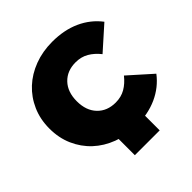

<svg xmlns="http://www.w3.org/2000/svg" viewBox="-222 -880 1181 1181"><g transform="rotate(-45 368.5 -289.5)"><path d="M414 16Q330 16 258.5 -11Q187 -38 135 -86.5Q83 -135 53.5 -202Q24 -269 24 -350Q24 -431 53.5 -498Q83 -565 135 -613.5Q187 -662 258.5 -689Q330 -716 414 -716Q517 -716 596.5 -680Q676 -644 728 -576L579 -443Q548 -482 511 -503.5Q474 -525 426 -525Q352 -525 307 -478Q262 -431 262 -350Q262 -269 307 -222Q352 -175 426 -175Q474 -175 511 -196.5Q548 -218 579 -257L728 -124Q676 -56 596.5 -20Q517 16 414 16ZM496 -40V137H280V-40Z"/></g></svg>

Font: Montserrat-Alt1 Black
Style: Regular
Weight: 900
Designer: Differentunic
Foundry: Differentunic
Version: Version 7.222